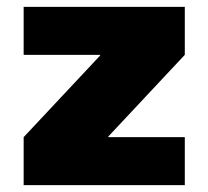

<svg xmlns="http://www.w3.org/2000/svg" viewBox="-20 -540 608 560"><path d="M49 0V-140L272 -378V-380H49V-520H519V-380L296 -142V-140H519V0Z"/></svg>

Font: M PLUS 1 Thin Black
Style: Regular
Weight: 900
Version: Version 1.001